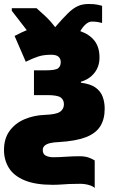

<svg xmlns="http://www.w3.org/2000/svg" viewBox="-29 -701 569 961"><path d="M414 -681Q443 -681 459 -677.5Q475 -674 482 -672V-586Q476 -588 462 -590.5Q448 -593 431 -593Q415 -593 399.5 -579Q384 -565 373 -545Q419 -529 444 -497Q469 -465 469 -413Q469 -368 443.5 -336Q418 -304 376 -292V-287Q424 -281 449.5 -262.5Q475 -244 485 -216.5Q495 -189 495 -157Q495 -104 472.5 -68.5Q450 -33 400 -14Q350 5 267 10Q239 11 221 15.5Q203 20 194 28.5Q185 37 185 50Q185 71 201 78.5Q217 86 237 86Q266 86 300.5 83.5Q335 81 368 81Q395 81 413 87Q431 93 445 102V240Q437 231 416 225Q395 219 372 219Q339 219 317.5 220Q296 221 277 222.5Q258 224 234 224Q148 224 94 201.5Q40 179 15.5 139.5Q-9 100 -9 50Q-9 -8 19.5 -46.5Q48 -85 94.5 -104.5Q141 -124 195 -126Q252 -128 271.5 -141.5Q291 -155 291 -179Q291 -201 275 -213Q259 -225 206 -225H141V-349H200Q248 -349 261.5 -359Q275 -369 275 -390Q275 -407 264 -417Q253 -427 227 -427Q189 -427 162 -418Q135 -409 100 -392L44 -521Q61 -530 76.5 -537.5Q92 -545 105 -550Q92 -567 77.5 -585.5Q63 -604 50.5 -620.5Q38 -637 30 -647V-660H154Q171 -645 197 -621Q223 -597 247 -565Q285 -609 310.5 -634Q336 -659 359.5 -670Q383 -681 414 -681Z"/></svg>

Font: Noto Sans Display Black
Style: Regular
Weight: 900
Designer: Monotype Design Team
Foundry: Monotype Imaging Inc.
Version: Version 2.003